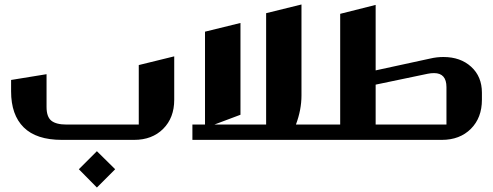

<svg xmlns="http://www.w3.org/2000/svg" viewBox="-20 -628 2213 862"><path d="M762.2 -375V-180.2Q762.2 -99.1 712.6 -49.6Q663.1 0 582 0H257.8Q143.1 0 86.4 -56.2Q29.8 -112.3 29.8 -217.8V-269L189 -294.9V-147.9Q189 -103.5 210.4 -86.2Q231.9 -68.8 278.8 -68.8H603V-335.9ZM415 50.8 497.1 131.8 415 213.9 334 131.8Z M843.8 0V-68.8H900.4V-485.8L1059.6 -524.9V-112.8L942.4 -68.8H1174.8V-568.8L1333.5 -607.9V-199.2Q1333.5 -135.3 1308.6 -68.8H1393.6Q1403.8 -68.8 1403.8 -59.1V-9.8Q1403.8 0 1393.6 0Z M1394.5 -68.8H1507.3V-565.9L1666.5 -606V-312L1911.6 -365.2Q1940.9 -372.1 1970.7 -372.1Q2047.4 -372.1 2095.5 -328.1Q2143.6 -284.2 2143.6 -211.9V-180.2Q2143.6 -99.1 2094 -49.6Q2044.4 0 1963.4 0H1394.5Q1384.8 0 1384.8 -9.8V-59.1Q1384.8 -68.8 1394.5 -68.8ZM1666.5 -68.8H1984.4V-236.8Q1984.4 -299.8 1928.7 -299.8Q1915 -299.8 1900.4 -296.9L1666.5 -248Z"/></svg>

Font: Wesal
Style: Regular
Weight: 900
Designer: Ahmed zaza
Foundry: Ahmed zaza
Version: Version 2.01